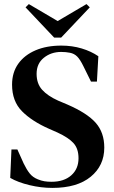

<svg xmlns="http://www.w3.org/2000/svg" viewBox="-20 -902 559 939"><path d="M236 17Q181 17 124.5 3.5Q68 -10 30 -32L36 -171H65L96 -102Q110 -73 125 -54Q140 -35 165 -25Q182 -18 197.5 -15.5Q213 -13 232 -13Q293 -13 328.5 -44.5Q364 -76 364 -128Q364 -175 339.5 -202Q315 -229 261 -254L220 -272Q136 -309 87.5 -358Q39 -407 39 -488Q39 -548 69.5 -590.5Q100 -633 154 -656Q208 -679 280 -679Q333 -679 379.5 -665Q426 -651 461 -627L454 -503H425L388 -578Q372 -611 357.5 -625.5Q343 -640 322 -644Q310 -646 301.5 -647Q293 -648 279 -648Q230 -648 194.5 -619.5Q159 -591 159 -541Q159 -493 186 -463Q213 -433 264 -410L309 -391Q406 -349 448 -301.5Q490 -254 490 -180Q490 -92 423.5 -37.5Q357 17 236 17ZM245 -718 105 -866 121 -882 262 -799 403 -882 419 -866 279 -718Z"/></svg>

Font: DeepMind Serif Text
Style: Regular
Weight: 400
Designer: Frank Grießhammer / Modifications: Colophon Foundry
Foundry: Colophon Foundry
Version: Version 5.003; ttfautohint (v1.8.2)